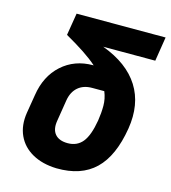

<svg xmlns="http://www.w3.org/2000/svg" viewBox="-110 -820 820 919"><g transform="rotate(15 300.0 -360.0)"><path d="M254 10Q184 8 134 -20Q84 -48 61.5 -97Q39 -146 49 -210L64 -301Q79 -399 142 -455.5Q205 -512 296 -512H299Q271 -537 231 -563.5Q191 -590 138 -620L156 -730H597L578 -610H320Q447 -563 502.5 -475Q558 -387 538 -263Q515 -122 445.5 -55Q376 12 254 10ZM275 -120Q321 -120 348 -153Q375 -186 388 -263Q394 -302 394 -337Q394 -372 380 -406H320Q277 -406 250 -382.5Q223 -359 216 -316L199 -210Q192 -167 212 -143.5Q232 -120 275 -120Z"/></g></svg>

Font: JetBrains Mono ExtraBold
Style: Italic
Weight: 800
Italic angle: -9°
Monospace: yes
Designer: Philipp Nurullin, Konstantin Bulenkov
Foundry: JetBrains
Version: Version 2.305; ttfautohint (v1.8.4.7-5d5b)